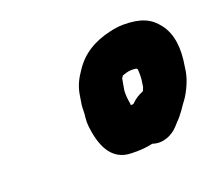

<svg xmlns="http://www.w3.org/2000/svg" viewBox="-69 -813 589 520"><g transform="rotate(-20 225.0 -553.5)"><path d="M271 -558 276 -586C277 -587 280 -590 280 -592C289 -595 298 -598 306 -598C311 -598 316 -598 321 -597L324 -594C325 -585 325 -566 323 -557L321 -544C320 -542 318 -535 316 -533C303 -528 292 -521 281 -510C278 -509 276 -509 273 -509V-513C271 -525 268 -544 271 -558ZM146 -520C145 -511 145 -502 146 -493C152 -444 169 -386 232 -386H248C262 -386 279 -388 292 -391C321 -381 349 -395 365 -412L375 -423C384 -432 391 -441 396 -448L407 -464C422 -482 439 -515 444 -543L446 -557C455 -608 450 -650 427 -680C406 -708 379 -721 328 -721C315 -721 302 -719 289 -716C241 -705 204 -683 179 -644C167 -627 157 -608 153 -585L148 -554C147 -542 148 -532 146 -520Z"/></g></svg>

Font: Blanket
Style: BdObl
Weight: 700
Foundry: Cannot Into Space Fonts
Version: Version 0.9